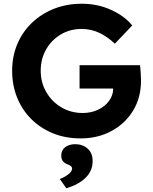

<svg xmlns="http://www.w3.org/2000/svg" viewBox="-20 -731 817 1028"><path d="M412 10Q330 10 263 -17.5Q196 -45 147 -94Q98 -143 71.5 -209Q45 -275 45 -352Q45 -429 72.5 -494.5Q100 -560 150.5 -608.5Q201 -657 269 -684Q337 -711 418 -711Q502 -711 574 -678.5Q646 -646 688 -595L595 -497Q556 -534 512 -555Q468 -576 417 -576Q355 -576 305.5 -546.5Q256 -517 227 -466.5Q198 -416 198 -352Q198 -289 228 -237.5Q258 -186 309 -156Q360 -126 423 -126Q468 -126 505 -143.5Q542 -161 564 -191Q586 -221 586 -257H406V-382H730Q732 -365 733.5 -339Q735 -313 735 -299Q735 -208 692.5 -138.5Q650 -69 577 -29.5Q504 10 412 10ZM335 277 300 227Q320 221 343 204.5Q366 188 366 171Q366 158 344 150Q324 142 316 131Q308 120 308 101Q308 73 329 57Q350 41 383 41Q422 41 449 64.5Q476 88 476 132Q476 184 438 221Q400 258 335 277Z"/></svg>

Font: Lexend Deca SemiBold
Style: Regular
Weight: 600
Designer: Bonnie Shaver-Troup, Thomas Jockin
Foundry: Lexend
Version: Version 1.008; ttfautohint (v1.8.4.7-5d5b)